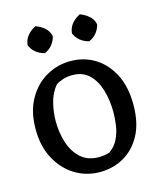

<svg xmlns="http://www.w3.org/2000/svg" viewBox="-106 -753 704 849"><g transform="rotate(-15 245.5 -328.5)"><path d="M248 20Q185 20 133.5 -11.5Q82 -43 51 -100.5Q20 -158 20 -236Q20 -316 51.5 -372.5Q83 -429 134.5 -458.5Q186 -488 246 -488Q308 -488 357.5 -457.5Q407 -427 436.5 -369.5Q466 -312 466 -230Q466 -147 436 -91.5Q406 -36 356.5 -8Q307 20 248 20ZM259 -45Q282 -45 307 -52Q335 -71 349 -100Q363 -129 367.5 -161Q372 -193 372 -219Q372 -274 358.5 -321Q345 -368 315.5 -397Q286 -426 238 -426Q215 -426 195 -419.5Q175 -413 162 -404Q136 -373 125.5 -330.5Q115 -288 115 -247Q115 -195 130 -148.5Q145 -102 177 -73.5Q209 -45 259 -45ZM350 -551Q303 -563 285 -604Q287 -630 303 -648.5Q319 -667 340 -677Q363 -669 381 -653Q399 -637 403 -614Q391 -569 350 -551ZM147 -551Q100 -563 82 -604Q84 -630 100 -648.5Q116 -667 137 -677Q160 -669 178 -653Q196 -637 200 -614Q188 -569 147 -551Z"/></g></svg>

Font: Eczar
Style: Regular
Weight: 400
Designer: Vaibhav Singh
Foundry: Rosetta Type Foundry
Version: Version 2.000